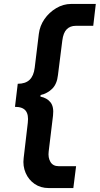

<svg xmlns="http://www.w3.org/2000/svg" viewBox="-20 -795 506 974"><path d="M227 159Q186 159 155.5 138Q125 117 110 82Q95 47 100 7L121 -172Q126 -213 110.5 -233Q95 -253 56 -253L70 -370Q109 -370 130 -390Q151 -410 156 -451L177 -623Q182 -664 205.5 -698Q229 -732 265 -753.5Q301 -775 341 -775H466L453 -664H364Q336 -664 318.5 -646.5Q301 -629 296 -589L274 -414Q269 -369 245 -345Q221 -321 186 -313L185 -305Q219 -298 236.5 -275.5Q254 -253 249 -209L227 -27Q223 5 236 26.5Q249 48 277 48H366L352 159Z"/></svg>

Font: Inclusive Sans SemiBold
Style: Italic
Weight: 600
Italic angle: -7°
Designer: Olivia King
Foundry: Olivia King
Version: Version 2.004